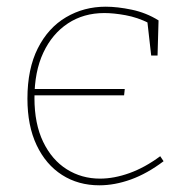

<svg xmlns="http://www.w3.org/2000/svg" viewBox="-20 -548 559 574"><path d="M353 -282 351 -263H73V-282ZM277 6Q214 6 165.5 -25Q117 -56 89.5 -114Q62 -172 62 -253Q62 -342 93 -403.5Q124 -465 177.5 -496.5Q231 -528 296 -528Q331 -528 374 -519Q417 -510 454 -487L451 -382H432L420 -488L425 -479Q391 -496 355.5 -502.5Q320 -509 292 -509Q230 -509 183 -478Q136 -447 109.5 -390.5Q83 -334 83 -255Q83 -178 109 -124Q135 -70 179.5 -42Q224 -14 279 -14Q321 -14 367 -30.5Q413 -47 459 -81L469 -66Q420 -29 371.5 -11.5Q323 6 277 6Z"/></svg>

Font: Bitter Thin
Style: Regular
Weight: 100
Designer: Sol Matas, and Bitter project Authors
Foundry: Sol Matas
Version: Version 2.002